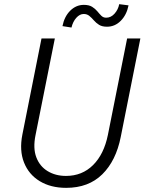

<svg xmlns="http://www.w3.org/2000/svg" viewBox="-20 -907 704 935"><path d="M302.2 7.8Q227.1 7.8 173.6 -24.7Q120.1 -57.1 96.9 -115.7Q73.7 -174.3 88.9 -251.5L182.1 -719.7H247.1L152.8 -248Q140.1 -184.6 157 -140.6Q173.8 -96.7 212.2 -73.5Q250.5 -50.3 301.3 -50.3Q379.9 -50.3 433.1 -103Q486.3 -155.8 505.4 -250L599.1 -719.7H663.6L567.9 -239.7Q544.9 -124 478 -58.1Q411.1 7.8 302.2 7.8ZM328.1 -772.9 284.2 -779.8Q293.5 -826.7 322 -855Q350.6 -883.3 388.2 -883.3Q413.6 -883.3 428.7 -873.8Q443.8 -864.3 453.9 -852.1Q463.9 -839.8 473.4 -830.3Q482.9 -820.8 497.1 -820.8Q520.5 -820.8 538.1 -840.8Q555.7 -860.8 560.5 -886.7L606 -880.9Q596.7 -834.5 568.1 -805.7Q539.6 -776.9 501 -776.9Q477.1 -776.9 462.4 -786.1Q447.8 -795.4 437 -807.9Q426.3 -820.3 415 -829.6Q403.8 -838.9 387.7 -838.9Q368.2 -838.9 351.6 -820.3Q335 -801.8 328.1 -772.9Z"/></svg>

Font: Reddit Sans Light
Style: Italic
Weight: 300
Italic angle: -11.25°
Designer: Stephen Hutchings
Version: Version 1.013